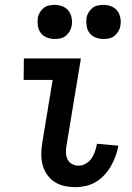

<svg xmlns="http://www.w3.org/2000/svg" viewBox="-20 -760 540 788"><path d="M290 8Q266 8 243.5 3Q221 -2 203 -14Q185 -26 172.5 -44.5Q160 -63 154.5 -84.5Q149 -106 149.5 -130Q150 -154 154 -177L196 -432H77L78 -520H312L253 -163Q250 -148 250.5 -133.5Q251 -119 257 -106.5Q263 -94 275.5 -87Q288 -80 302 -80Q318 -80 332.5 -88.5Q347 -97 356 -110.5Q365 -124 370 -139Q375 -154 378 -170L466 -162Q462 -141 454.5 -120Q447 -99 436 -79.5Q425 -60 409.5 -43Q394 -26 374.5 -14Q355 -2 333 3Q311 8 290 8ZM405 -600Q388 -600 372.5 -606Q357 -612 347.5 -624.5Q338 -637 335.5 -653.5Q333 -670 335 -687Q337 -698 343.5 -709Q350 -720 359.5 -727.5Q369 -735 381 -737.5Q393 -740 404 -740Q421 -740 436.5 -734Q452 -728 461.5 -715.5Q471 -703 474 -686.5Q477 -670 474 -653Q472 -642 465.5 -631Q459 -620 449.5 -612.5Q440 -605 428 -602.5Q416 -600 405 -600ZM205 -600Q188 -600 172.5 -606Q157 -612 147.5 -624.5Q138 -637 135.5 -653.5Q133 -670 135 -687Q137 -698 143.5 -709Q150 -720 159.5 -727.5Q169 -735 181 -737.5Q193 -740 204 -740Q221 -740 236.5 -734Q252 -728 261.5 -715.5Q271 -703 274 -686.5Q277 -670 274 -653Q272 -642 265.5 -631Q259 -620 249.5 -612.5Q240 -605 228 -602.5Q216 -600 205 -600Z"/></svg>

Font: Iosevka Term Curly Semibold
Style: Italic
Weight: 600
Italic angle: -9°
Designer: Belleve Invis
Foundry: Belleve Invis
Version: Version 32.3.0